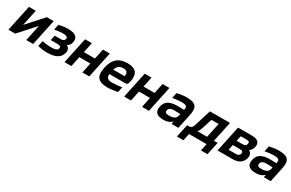

<svg xmlns="http://www.w3.org/2000/svg" viewBox="157 -1783 4845 3193"><g transform="rotate(30 2579.0 -186.0)"><path d="M51 0H182L459 -308L394 0H526L632 -500H500L223 -192L288 -500H157Z M886 -299H768L747 -203H879C927 -203 947 -186 939 -152C932 -118 892 -101 818 -101C760 -101 704 -106 639 -120L616 -15C679 1 728 9 794 9C953 9 1048 -40 1071 -148C1083 -204 1065 -242 1020 -265C1057 -284 1080 -315 1088 -356C1110 -457 1050 -509 907 -509C843 -509 793 -501 730 -486L708 -382C760 -393 810 -400 874 -400C938 -400 967 -383 959 -347C952 -316 928 -299 886 -299Z M1129 0H1260L1301 -195H1513L1472 0H1604L1710 -500H1578L1537 -305H1325L1366 -500H1235L1182 -250L1170 -195Z M2240 -273C2272 -422 2215 -509 2052 -509C1886 -509 1787 -431 1750 -256L1748 -244C1710 -66 1776 9 1954 9C2007 9 2074 1 2148 -14L2170 -117C2125 -109 2039 -99 1989 -99C1902 -99 1868 -127 1873 -201H2174C2216 -201 2226 -209 2240 -273ZM1893 -297C1917 -371 1957 -401 2029 -401C2099 -401 2125 -363 2112 -297Z M2274 0H2405L2446 -195H2658L2617 0H2749L2855 -500H2723L2682 -305H2470L2511 -500H2380L2327 -250L2315 -195Z M3185 -509C3125 -509 3071 -501 3000 -486L2977 -379C3037 -391 3095 -398 3143 -398C3239 -398 3263 -378 3250 -316L3248 -306C3190 -309 3148 -309 3125 -309C2973 -309 2893 -260 2871 -154C2848 -44 2901 9 3029 9C3093 9 3146 -6 3187 -46H3193L3183 0H3315L3375 -284C3409 -445 3361 -509 3185 -509ZM3002 -157C3011 -198 3046 -218 3113 -218C3136 -218 3179 -216 3228 -214L3223 -187C3210 -127 3170 -98 3075 -98C3017 -98 2994 -116 3002 -157Z M3458 -110H3419L3366 137H3491L3520 0H3857L3828 137H3953L4006 -110H3935L4018 -500H3633L3532 -177C3516 -128 3494 -110 3458 -110ZM3618 -110C3636 -131 3650 -157 3660 -187L3726 -390H3863L3803 -110Z M4067 0H4358C4473 0 4546 -51 4567 -146C4579 -204 4562 -244 4517 -268C4551 -290 4572 -319 4582 -363C4600 -452 4553 -500 4444 -500H4173ZM4220 -102 4242 -205H4381C4426 -205 4444 -188 4437 -153C4429 -118 4404 -102 4359 -102ZM4261 -298 4283 -398H4402C4442 -398 4458 -383 4450 -348C4443 -314 4421 -298 4381 -298Z M4958 -509C4898 -509 4844 -501 4773 -486L4750 -379C4810 -391 4868 -398 4916 -398C5012 -398 5036 -378 5023 -316L5021 -306C4963 -309 4921 -309 4898 -309C4746 -309 4666 -260 4644 -154C4621 -44 4674 9 4802 9C4866 9 4919 -6 4960 -46H4966L4956 0H5088L5148 -284C5182 -445 5134 -509 4958 -509ZM4775 -157C4784 -198 4819 -218 4886 -218C4909 -218 4952 -216 5001 -214L4996 -187C4983 -127 4943 -98 4848 -98C4790 -98 4767 -116 4775 -157Z"/></g></svg>

Font: LT Wave Text Bold Italic
Style: Regular
Weight: 700
Designer: Daniel Lyons
Version: Version 2.5 (Glyphs App)